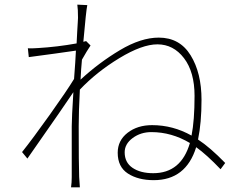

<svg xmlns="http://www.w3.org/2000/svg" viewBox="-20 -790 1040 827"><path d="M640 -44Q760 -44 798 -174Q719 -221 632 -221Q586 -221 551.5 -195.5Q517 -170 517 -134Q517 -90 551 -67Q585 -44 640 -44ZM351 -613 370 -594Q355 -572 333 -533Q329 -491 327 -447Q406 -520 496.5 -574Q587 -628 664 -628Q754 -628 801 -552Q848 -476 848 -360Q848 -261 833 -189Q885 -155 950 -88L930 -61Q871 -123 825 -156Q781 -14 642 -14Q575 -14 531 -42.5Q487 -71 487 -132Q487 -185 529.5 -218Q572 -251 635 -251Q725 -251 805 -206Q818 -271 818 -377Q818 -480 772.5 -539.5Q727 -599 658 -599Q592 -599 494 -539.5Q396 -480 324 -404Q319 -309 319 -246Q319 -83 321 -28L324 17H286Q289 -4 289 -27V-246Q289 -281 296 -393Q270 -353 98 -107L75 -135Q119 -190 193.5 -294.5Q268 -399 299 -450Q305 -527 307 -572Q290 -569 215.5 -559Q141 -549 104 -544L100 -582Q117 -581 144 -583Q227 -588 310 -603Q311 -625 312.5 -652.5Q314 -680 315 -694Q316 -708 316 -713Q316 -751 313 -770L356 -768Q351 -746 339 -610Z"/></svg>

Font: Noto Sans Korean Thin
Style: Regular
Weight: 250
Designer: Ryoko NISHIZUKA  (kana & ideographs); Paul D. Hunt (Latin, Greek & Cyrillic); Wenlong ZHANG  (bopomofo); Sandoll Communi
Foundry: Adobe Systems Incorporated
Version: Version 1.0001;PS 1;hotconv 1.0.78;makeotf.lib2.5.61930